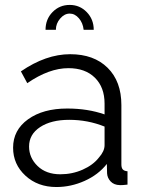

<svg xmlns="http://www.w3.org/2000/svg" viewBox="-20 -750 585 780"><path d="M207 -628.9H165Q165 -671.9 193.4 -700.9Q221.7 -730 263.2 -730Q304.2 -730 332.5 -700.7Q360.8 -671.4 360.8 -628.9H319.8Q316.9 -656.7 300.5 -675.8Q284.2 -694.8 263.2 -694.8Q241.7 -694.8 224.4 -674.6Q207 -654.3 207 -628.9ZM33.2 -149.9Q33.2 -221.7 94 -265.4Q154.8 -309.1 252.9 -309.1Q336.9 -309.1 404.8 -285.2V-329.1Q404.8 -395.5 365.5 -434.3Q326.2 -473.1 257.8 -473.1Q179.2 -473.1 90.8 -412.1L64.9 -460Q166.5 -529.8 265.1 -529.8Q361.3 -529.8 417.2 -474.6Q473.1 -419.4 473.1 -323.2V-82Q473.1 -67.9 479 -61.5Q484.9 -55.2 498 -54.2V0Q473.6 2.9 466.8 2Q442.9 1.5 429.4 -12.9Q416 -27.3 415 -45.9L414.1 -84Q379.4 -40 323.7 -15.1Q268.1 9.8 209 9.8Q133.3 9.8 83.3 -36.4Q33.2 -82.5 33.2 -149.9ZM381.8 -109.9Q404.8 -135.7 404.8 -160.2V-235.8Q336.9 -263.2 261.2 -263.2Q187.5 -263.2 142.8 -233.6Q98.1 -204.1 98.1 -154.8Q98.1 -108.9 132.8 -75.4Q167.5 -42 225.1 -42Q273.4 -42 315.9 -60.8Q358.4 -79.6 381.8 -109.9Z"/></svg>

Font: Rawline
Style: Regular
Weight: 400
Designer: Matt McInerney, Pablo Impallari, Rodrigo Fuenzalida
Foundry: Matt McInerney, Pablo Impallari, Rodrigo Fuenzalida
Version: Version 4.020;PS 004.020;hotconv 1.0.88;makeotf.lib2.5.64775